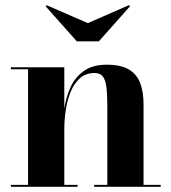

<svg xmlns="http://www.w3.org/2000/svg" viewBox="-20 -719 660 739"><path d="M227.5 -460V-7.5H278.5V0H22V-7.5H88V-452.5H22V-460ZM532.5 -319V-7.5H598.5V0H342.5V-7.5H393V-314.5Q393 -356.5 389.5 -384Q386 -411.5 375.8 -424.8Q365.5 -438 344.5 -438Q310 -438 287.2 -417.5Q264.5 -397 251.5 -364.5Q238.5 -332 233 -294.5Q227.5 -257 227.5 -223L221.5 -221Q221.5 -257.5 227.5 -300.5Q233.5 -343.5 250.8 -382Q268 -420.5 301.8 -445.2Q335.5 -470 391 -470Q447 -470 477.8 -450.5Q508.5 -431 520.5 -396.8Q532.5 -362.5 532.5 -319ZM275.5 -560 155.5 -695 159.5 -699 318 -630 476 -699 480.5 -695 360.5 -560Z"/></svg>

Font: Bodoni Moda 28pt
Style: Bold
Weight: 700
Designer: Owen Earl
Foundry: indestructible type
Version: Version 2.005